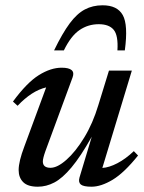

<svg xmlns="http://www.w3.org/2000/svg" viewBox="-20 -695 546 726"><path d="M280.5 -23.5 327 -178Q284.5 -102.5 250.2 -61.8Q216 -21 185.5 -5Q155 11 123 11Q85 11 67.8 -6.2Q50.5 -23.5 50.5 -52Q50.5 -84.5 72 -141L154.5 -364.5Q100.5 -352 46.5 -295L29 -311Q82 -383 127 -411Q172 -439 213 -439Q268 -439 254.5 -402.5L151.5 -123Q142 -96 142 -84.5Q142 -60.5 171 -60.5Q197 -60.5 231.2 -90.8Q265.5 -121 298.2 -174.5Q331 -228 352 -298L392 -428H478.5L367 -60Q392.5 -61.5 423.8 -77.8Q455 -94 486 -123.5L502 -107Q449.5 -41.5 405.8 -15.2Q362 11 326 11Q296 11 285.8 2.8Q275.5 -5.5 280.5 -23.5ZM353.5 -603.5Q313 -603.5 280.5 -581.2Q248 -559 221.5 -504.5H184.5Q216 -569.5 243.5 -606.5Q271 -643.5 300.8 -659.2Q330.5 -675 368 -675Q423.5 -675 444.2 -638Q465 -601 452 -504.5H424Q427.5 -561 410 -582.2Q392.5 -603.5 353.5 -603.5Z"/></svg>

Font: Newsreader Text Medium
Style: Italic
Weight: 500
Italic angle: -17°
Designer: Hugues Gentile
Foundry: Production Type
Version: Version 1.001